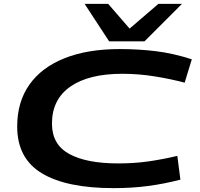

<svg xmlns="http://www.w3.org/2000/svg" viewBox="-20 -964 1035 994"><path d="M569 10Q324 10 196.5 -67Q69 -144 69 -309Q69 -436 132 -525.5Q195 -615 314 -662.5Q433 -710 600 -710Q697 -710 787 -699Q877 -688 973 -657L936 -536Q865 -555 781.5 -568.5Q698 -582 613 -582Q439 -582 344 -515.5Q249 -449 249 -324Q249 -216 338.5 -167Q428 -118 592 -118Q678 -118 752.5 -129Q827 -140 898 -157L914 -34Q830 -12 746 -1Q662 10 569 10ZM922 -944 728 -750H545L418 -944H540L651 -816L800 -944Z"/></svg>

Font: Georama Extra Expanded SemiBold
Style: Italic
Weight: 600
Width: 8
Italic angle: -9°
Designer: Jean-Baptiste Levee
Foundry: Production Type
Version: Version 1.000